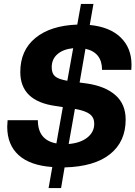

<svg xmlns="http://www.w3.org/2000/svg" viewBox="-20 -848 694 984"><path d="M293 116H229L248 8Q134 0 75.5 -53Q17 -106 17 -199Q17 -210 19 -232H174Q174 -130 269 -113L302 -299L264 -305Q84 -330 84 -479Q84 -590 161.5 -653.5Q239 -717 376 -722L395 -828H459L440 -720Q543 -710 598.5 -656Q654 -602 654 -516Q654 -499 653 -490H503Q503 -579 418 -598L388 -425L426 -420Q520 -406 572 -360Q624 -314 624 -235Q624 -122 544 -58Q464 6 311 10ZM463 -214Q463 -245 441 -262.5Q419 -280 364 -290L332 -110Q392 -115 427.5 -143Q463 -171 463 -214ZM245 -503Q245 -472 262 -457Q279 -442 325 -434L355 -601Q304 -596 274.5 -570.5Q245 -545 245 -503Z"/></svg>

Font: Creato Display ExtraBold
Style: Italic
Weight: 800
Italic angle: -10°
Version: Version 1.000